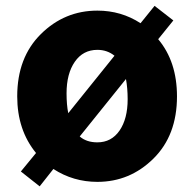

<svg xmlns="http://www.w3.org/2000/svg" viewBox="-20 -620 677 669"><path d="M418.9 -344.7 257.8 -144.5Q281.2 -124 319.3 -124Q368.2 -124 396.5 -165Q424.8 -206.1 424.8 -274.4Q424.8 -312.5 418.9 -344.7ZM217.8 -225.6 378.9 -425.8Q353.5 -446.3 319.3 -446.3Q269.5 -446.3 240.7 -404.8Q211.9 -363.3 211.9 -294.9Q211.9 -254.9 217.8 -225.6ZM584 -548.8 531.2 -483.4Q596.7 -405.3 596.7 -284.2Q596.7 -148.4 514.6 -67.4Q432.6 13.7 319.3 13.7Q235.4 13.7 166 -31.2L118.2 29.3L52.7 -22.5L105.5 -86.9Q40 -167 40 -284.2Q40 -419.9 122.6 -501.5Q205.1 -583 319.3 -583Q402.3 -583 469.7 -539.1L518.6 -599.6Z"/></svg>

Font: Gen Shin Gothic Heavy
Style: Bold
Weight: 900
Designer: [Source Han Sans]
Ryoko NISHIZUKA  (kana & ideographs); Paul D. Hunt (Latin, Greek & Cyrillic); Wenlong ZHANG  (bopomofo
Version: Version 1.002.20150607